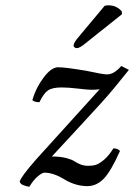

<svg xmlns="http://www.w3.org/2000/svg" viewBox="-20 -693 507 725"><path d="M438 -443.8 466.8 -429.2Q463.9 -425.3 412.1 -361.8Q378.9 -320.8 284.9 -220Q190.9 -119.1 175.8 -102.1Q207 -102.1 229 -96.4Q251 -90.8 260.3 -84.5Q269.5 -78.1 283 -72.5Q296.4 -66.9 313 -66.9Q330.1 -66.9 342 -70.6Q354 -74.2 372.1 -89.1Q390.1 -104 408.2 -132.8Q424.3 -132.8 433.1 -123Q398.9 -45.9 371.6 -18.1Q344.2 9.8 310.1 9.8Q266.1 9.8 224.1 -15.1Q182.1 -41 147.9 -41Q139.2 -41 122.6 -27.1Q106 -13.2 90.8 12.2Q79.6 11.2 67.9 5.9Q59.1 3.9 54.2 -6.8Q59.1 -25.9 116.2 -90.8L356.4 -356Q343.8 -354 325.2 -354Q312 -354 274.9 -358.4Q237.8 -362.8 212.9 -362.8Q177.7 -362.8 161.4 -351.8Q145 -340.8 128.9 -307.1Q109.9 -307.1 102.1 -314.9Q115.2 -360.8 144.5 -399.9Q173.8 -439 199.2 -439Q227.1 -439 305.2 -425.8Q371.1 -411.6 383.8 -412.1Q410.2 -411.6 438 -443.8ZM375 -670.9Q380.9 -672.9 389.6 -672.9Q420.4 -672.9 439.9 -649.9L440.4 -639.2L303.2 -529.8Q280.3 -510.7 269.5 -511.2Q264.2 -511.2 260.5 -515.1Q256.8 -519 258.3 -523.9Q260.3 -534.2 275.4 -551.8Z"/></svg>

Font: Linux Libertine
Style: Italic
Weight: 400
Italic angle: -12°
Designer: Philipp H. Poll
Foundry: Philipp H. Poll
Version: Version 5.1.6 ; ttfautohint (v0.9)